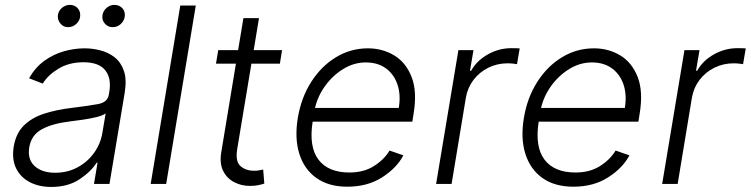

<svg xmlns="http://www.w3.org/2000/svg" viewBox="-20 -750 3061 783"><path d="M188.9 12.4Q139.6 12.4 101.9 -6.9Q64.3 -26.3 46 -63Q27.7 -99.8 35.9 -152.3Q45.1 -206.3 77.2 -238.1Q109.4 -269.9 159.4 -286.2Q209.5 -302.6 272.4 -310Q342 -318.5 380.1 -325.6Q418.3 -332.7 423.7 -363.3L425.8 -376.1Q435 -431.8 408.7 -464Q382.5 -496.1 320.7 -496.1Q261.7 -496.1 218.6 -470Q175.4 -443.9 154.5 -409.1L98.4 -430.8Q123.9 -475.5 161.2 -502.3Q198.5 -529.1 241.1 -541Q283.7 -552.9 325.3 -552.9Q356.5 -552.9 389 -544.7Q421.5 -536.6 447.3 -516.5Q473 -496.4 485.3 -460.9Q497.5 -425.4 488.3 -370.4L426.5 0H363.3L377.8 -86.3H373.9Q351.2 -50.1 304.2 -18.8Q257.1 12.4 188.9 12.4ZM204.9 -45.5Q255.3 -45.5 296.3 -67.6Q337.4 -89.8 364 -127.1Q390.6 -164.4 397.7 -209.2L410.9 -288Q400.2 -279.1 373.6 -272.5Q346.9 -266 316.6 -261.7Q286.2 -257.5 263.8 -254.6Q193.2 -246.1 150.4 -222.7Q107.6 -199.2 99.4 -149.5Q91.3 -100.1 121.3 -72.8Q151.3 -45.5 204.9 -45.5ZM439.3 -639.2Q420.1 -639.2 407.3 -654.1Q394.5 -669 398.1 -689.3Q401.3 -707 415.5 -718.6Q429.7 -730.1 446 -730.1Q467.3 -730.1 479.8 -715.6Q492.2 -701 488.3 -680Q485.4 -663.7 471.8 -651.5Q458.1 -639.2 439.3 -639.2ZM257.5 -639.2Q238.3 -639.2 225.9 -654.5Q213.4 -669.7 216.3 -689.3Q219.1 -707 233.5 -718.6Q247.9 -730.1 264.2 -730.1Q285.5 -730.1 297.6 -715.7Q309.7 -701.3 306.5 -680Q304 -664.1 290.1 -651.6Q276.3 -639.2 257.5 -639.2Z M778.4 -727.3 657.7 0H594.5L715.2 -727.3Z M1130.3 -545.5 1121.4 -490.4H1005.3L947.4 -142.4Q938.9 -90.9 961.1 -72.3Q983.3 -53.6 1015.6 -53.6Q1028.1 -53.6 1037.1 -55.4Q1046.2 -57.2 1053.3 -58.6L1057.9 -1.4Q1047.6 2.1 1033.4 5.1Q1019.2 8.2 999.3 8.2Q964.5 8.2 935 -7.1Q905.5 -22.4 890.3 -52.6Q875 -82.7 882.1 -127.5L942.1 -490.4H860.8L870 -545.5H951L972.7 -676.1H1036.2L1014.6 -545.5Z M1396.3 11.4Q1320 11.4 1270.1 -24.3Q1220.2 -60 1200.5 -123.4Q1180.8 -186.8 1194.6 -269.5Q1208.5 -352.3 1249.3 -416.2Q1290.1 -480.1 1350 -516.5Q1409.8 -552.9 1480.5 -552.9Q1539.8 -552.9 1587.7 -524Q1635.7 -495 1658.7 -435.7Q1681.8 -376.4 1666.5 -285.2L1661.6 -253.9H1255Q1239 -151.3 1278.8 -98.9Q1318.5 -46.5 1405.2 -46.5Q1463.8 -46.5 1505.3 -73Q1546.9 -99.4 1568.5 -136L1625 -116.5Q1598 -65 1538.4 -26.8Q1478.7 11.4 1396.3 11.4ZM1264.6 -309.7H1606.2Q1615.1 -362.2 1601.2 -404.3Q1587.4 -446.4 1554.2 -470.9Q1521 -495.4 1471.9 -495.4Q1423.7 -495.4 1380.5 -469.1Q1337.4 -442.8 1306.6 -400.6Q1275.9 -358.3 1264.6 -309.7Z M1758.5 0 1849.4 -545.5H1910.9L1896.7 -461.6H1901.3Q1924.4 -502.8 1969.5 -528.2Q2014.6 -553.6 2066.1 -553.6Q2074.2 -553.6 2083.6 -553.4Q2093 -553.3 2099.4 -552.6L2088.4 -488.3Q2084.2 -489 2073.7 -490.4Q2063.2 -491.8 2050.4 -491.8Q2007.8 -491.8 1971.6 -473.9Q1935.4 -456 1911.2 -424.4Q1887.1 -392.8 1880 -352.3L1821.7 0Z M2318.2 11.4Q2241.8 11.4 2191.9 -24.3Q2142 -60 2122.3 -123.4Q2102.6 -186.8 2116.5 -269.5Q2130.3 -352.3 2171.2 -416.2Q2212 -480.1 2271.8 -516.5Q2331.7 -552.9 2402.3 -552.9Q2461.6 -552.9 2509.6 -524Q2557.5 -495 2580.6 -435.7Q2603.7 -376.4 2588.4 -285.2L2583.5 -253.9H2176.8Q2160.9 -151.3 2200.6 -98.9Q2240.4 -46.5 2327.1 -46.5Q2385.7 -46.5 2427.2 -73Q2468.8 -99.4 2490.4 -136L2546.9 -116.5Q2519.9 -65 2460.2 -26.8Q2400.6 11.4 2318.2 11.4ZM2186.4 -309.7H2528.1Q2536.9 -362.2 2523.1 -404.3Q2509.2 -446.4 2476 -470.9Q2442.8 -495.4 2393.8 -495.4Q2345.5 -495.4 2302.4 -469.1Q2259.2 -442.8 2228.5 -400.6Q2197.8 -358.3 2186.4 -309.7Z M2680.4 0 2771.3 -545.5H2832.7L2818.5 -461.6H2823.2Q2846.2 -502.8 2891.3 -528.2Q2936.4 -553.6 2987.9 -553.6Q2996.1 -553.6 3005.5 -553.4Q3014.9 -553.3 3021.3 -552.6L3010.3 -488.3Q3006 -489 2995.6 -490.4Q2985.1 -491.8 2972.3 -491.8Q2929.7 -491.8 2893.5 -473.9Q2857.2 -456 2833.1 -424.4Q2808.9 -392.8 2801.8 -352.3L2743.6 0Z"/></svg>

Font: Inter Light  BETA
Style: Italic
Weight: 300
Italic angle: 9.39999°
Designer: Rasmus Andersson
Foundry: rsms
Version: Version 3.011;git-f93a4a705